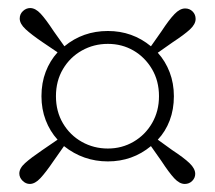

<svg xmlns="http://www.w3.org/2000/svg" viewBox="-20 -572 534 477"><path d="M119 -333Q119 -295 136.5 -265.5Q154 -236 183.5 -219.5Q213 -203 248 -203Q283 -203 312 -220Q341 -237 358 -266.5Q375 -296 375 -333Q375 -371 357.5 -400.5Q340 -430 311.5 -446.5Q283 -463 248 -463Q213 -463 183.5 -446.5Q154 -430 136.5 -400.5Q119 -371 119 -333ZM83 -333Q83 -366 93.5 -393.5Q104 -421 123 -442L86 -467Q58 -486 43.5 -499.5Q29 -513 29 -526Q29 -537 37 -544.5Q45 -552 55 -552Q68 -552 81 -538Q94 -524 113 -495L140 -457Q186 -495 248 -495Q309 -495 355 -457L381 -494Q400 -523 413.5 -537Q427 -551 440 -551Q451 -551 458.5 -543.5Q466 -536 466 -525Q466 -512 452 -499Q438 -486 409 -467L372 -441Q391 -420 401.5 -392.5Q412 -365 412 -333Q412 -300 401.5 -272.5Q391 -245 372 -225L408 -199Q437 -180 451 -166.5Q465 -153 465 -140Q465 -130 457.5 -122.5Q450 -115 439 -115Q426 -115 413 -129Q400 -143 381 -172L355 -209Q309 -171 248 -171Q187 -171 139 -209L113 -172Q94 -144 80.5 -129.5Q67 -115 54 -115Q44 -115 36 -123Q28 -131 28 -141Q28 -154 42.5 -167Q57 -180 85 -199L123 -225Q104 -246 93.5 -273.5Q83 -301 83 -333Z"/></svg>

Font: Source Serif Pro Light
Style: Regular
Weight: 300
Designer: Frank Grießhammer
Foundry: Adobe Systems Incorporated
Version: Version 3.001;hotconv 1.0.111;makeotfexe 2.5.65597